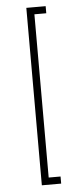

<svg xmlns="http://www.w3.org/2000/svg" viewBox="-55 -771 347 841"><g transform="rotate(-5 118.5 -350.0)"><path d="M94.2 40V-740.2H179.2V-709H127V8.8H179.2V40Z"/></g></svg>

Font: Rawline ExtraLight
Style: Regular
Weight: 275
Designer: Matt McInerney, Pablo Impallari, Rodrigo Fuenzalida
Foundry: Matt McInerney, Pablo Impallari, Rodrigo Fuenzalida
Version: Version 4.020;PS 004.020;hotconv 1.0.88;makeotf.lib2.5.64775